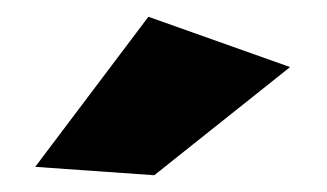

<svg xmlns="http://www.w3.org/2000/svg" viewBox="-20 -800 390 229"><path d="M164 -591 22 -601 157 -780 326 -720Z"/></svg>

Font: Argentum Novus Black
Style: Regular
Weight: 900
Designer: Julieta Ulanovsky (font) & Cristiano Sobral (main changes)
Foundry: Julieta Ulanovsky (font) & Cristiano Sobral (main changes)
Version: Version 3.00;November 27, 2020;FontCreator 13.0.0.2655 64-bi